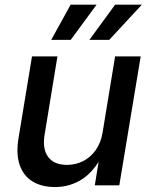

<svg xmlns="http://www.w3.org/2000/svg" viewBox="-20 -775 633 803"><path d="M210 7.3Q155.3 7.3 116.9 -15.6Q78.6 -38.6 62.5 -84.5Q46.4 -130.4 57.6 -198.2L113.8 -539.1H220.2L166.5 -211.4Q156.7 -151.9 181.4 -118.7Q206.1 -85.4 260.3 -85.4Q295.9 -85.4 326.9 -100.8Q357.9 -116.2 379.9 -146.7Q401.9 -177.2 409.2 -221.7L461.4 -539.1H568.4L479 0H376.5L397.9 -132.3H411.6Q375.5 -59.6 324.2 -26.1Q272.9 7.3 210 7.3ZM275.9 -608.4H194.3L275.4 -755.4H383.8ZM437 -608.4H354L461.4 -755.4H573.2Z"/></svg>

Font: Inter 18pt Medium
Style: Italic
Weight: 500
Italic angle: -9.3988°
Designer: Rasmus Andersson
Foundry: rsms
Version: Version 4.001;git-66647c0bb